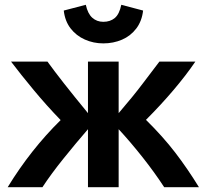

<svg xmlns="http://www.w3.org/2000/svg" viewBox="-20 -781 862 801"><path d="M12 0Q108 -157 233 -280Q174 -341 120.5 -405.5Q67 -470 26 -524H178Q207 -484 247 -433Q287 -382 347 -309V-524H475V-309Q536 -380 575.5 -432.5Q615 -485 645 -524H795Q757 -468 704 -405.5Q651 -343 589 -281Q660 -211 711 -144.5Q762 -78 810 0H665Q626 -60 575.5 -124Q525 -188 475 -242V0H347V-242Q296 -183 244.5 -119Q193 -55 157 0ZM411 -600Q370 -600 334 -616Q298 -632 274.5 -662.5Q251 -693 246 -737L338 -761Q346 -724 365 -707Q384 -690 411 -690Q440 -690 459 -706Q478 -722 486 -761L577 -737Q572 -693 548.5 -662Q525 -631 489 -615.5Q453 -600 411 -600Z"/></svg>

Font: Ubuntu Sans
Style: Bold
Weight: 700
Designer: Dalton Maag Ltd
Foundry: Dalton Maag Ltd
Version: Version 1.006; ttfautohint (v1.8.4.7-5d5b)